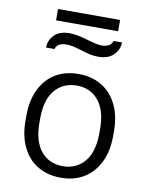

<svg xmlns="http://www.w3.org/2000/svg" viewBox="-91 -893 758 969"><g transform="rotate(10 287.5 -408.0)"><path d="M63 -243V-268Q63 -347 91 -404Q119 -461 169 -491Q219 -521 285 -521H289Q355 -521 405.5 -490.5Q456 -460 484 -403Q512 -346 512 -268V-243Q512 -165 484 -108Q456 -51 406 -20.5Q356 10 290 10H286Q220 10 169.5 -20Q119 -50 91 -107Q63 -164 63 -243ZM441 -244V-267Q441 -361 399.5 -411.5Q358 -462 288 -462Q218 -462 176 -412Q134 -362 134 -267V-244Q134 -150 175.5 -99.5Q217 -49 288 -49Q357 -49 399 -99Q441 -149 441 -244ZM445 -826V-768H127V-826ZM368 -624Q345 -624 324.5 -628.5Q304 -633 277 -642Q272 -643 247.5 -650Q223 -657 200 -657Q154 -657 144 -624H101Q101 -660 127.5 -688Q154 -716 207 -716Q242 -716 302 -698Q351 -683 375 -683Q421 -683 431 -716H474Q474 -679 446.5 -651.5Q419 -624 368 -624Z"/></g></svg>

Font: Chivo Light
Style: Regular
Weight: 300
Designer: Hector Gatti
Foundry: Omnibus-Type
Version: Version 1.007